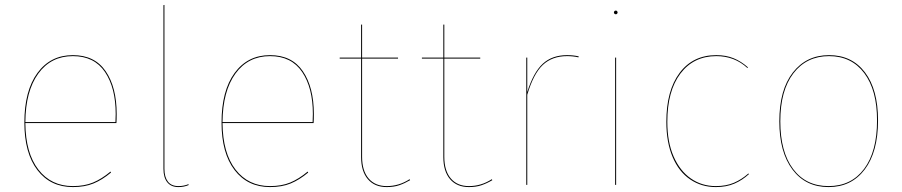

<svg xmlns="http://www.w3.org/2000/svg" viewBox="-20 -751 3666 780"><path d="M453 -251H83Q84 -129 136 -62Q188 5 276 5Q323 5 358 -9.5Q393 -24 429 -54L431 -50Q395 -20 359.5 -5.5Q324 9 276 9Q185 9 132 -60Q79 -129 79 -253Q79 -382 132 -454.5Q185 -527 276 -527Q365 -527 409.5 -461.5Q454 -396 454 -288Q454 -265 453 -251ZM450 -288Q450 -394 406.5 -458.5Q363 -523 276 -523Q187 -523 135.5 -452Q84 -381 83 -255H449Q450 -268 450 -288Z M644 -65V-730L648 -731V-65Q648 -32 662 -13.5Q676 5 705 5Q727 5 746 -3V1Q727 9 705 9Q675 9 659.5 -10.5Q644 -30 644 -65Z M1254 -251H884Q885 -129 937 -62Q989 5 1077 5Q1124 5 1159 -9.5Q1194 -24 1230 -54L1232 -50Q1196 -20 1160.5 -5.5Q1125 9 1077 9Q986 9 933 -60Q880 -129 880 -253Q880 -382 933 -454.5Q986 -527 1077 -527Q1166 -527 1210.5 -461.5Q1255 -396 1255 -288Q1255 -265 1254 -251ZM1251 -288Q1251 -394 1207.5 -458.5Q1164 -523 1077 -523Q988 -523 936.5 -452Q885 -381 884 -255H1250Q1251 -268 1251 -288Z M1646 -19Q1624 -6 1602 1.5Q1580 9 1551 9Q1502 9 1474.5 -23Q1447 -55 1447 -113V-513H1360V-517H1447V-651H1451V-517H1597V-513H1451V-114Q1451 -57 1477.5 -26Q1504 5 1551 5Q1601 5 1644 -23Z M1980 -19Q1958 -6 1936 1.5Q1914 9 1885 9Q1836 9 1808.5 -23Q1781 -55 1781 -113V-513H1694V-517H1781V-651H1785V-517H1931V-513H1785V-114Q1785 -57 1811.5 -26Q1838 5 1885 5Q1935 5 1978 -23Z M2331 -522 2330 -518Q2308 -523 2284 -523Q2223 -523 2185 -487Q2147 -451 2122 -366V0H2118V-517H2122V-377Q2147 -457 2185 -492Q2223 -527 2284 -527Q2309 -527 2331 -522Z M2483 0H2479V-517H2483ZM2489 -700Q2489 -698 2487 -695.5Q2485 -693 2482 -693Q2478 -693 2476 -695.5Q2474 -698 2474 -700Q2474 -703 2476 -705.5Q2478 -708 2482 -708Q2485 -708 2487 -705.5Q2489 -703 2489 -700Z M3019 -477 3016 -475Q2964 -523 2890 -523Q2798 -523 2744.5 -452.5Q2691 -382 2691 -256Q2691 -174 2716.5 -115.5Q2742 -57 2786.5 -26Q2831 5 2888 5Q2930 5 2961.5 -8.5Q2993 -22 3020 -46L3023 -44Q2996 -19 2963.5 -5Q2931 9 2888 9Q2830 9 2784 -22Q2738 -53 2712.5 -113Q2687 -173 2687 -256Q2687 -383 2741 -455Q2795 -527 2890 -527Q2929 -527 2960 -514.5Q2991 -502 3019 -477Z M3547 -262Q3547 -134 3493 -62.5Q3439 9 3346 9Q3253 9 3199.5 -62Q3146 -133 3146 -258Q3146 -386 3201 -456.5Q3256 -527 3348 -527Q3441 -527 3494 -457Q3547 -387 3547 -262ZM3150 -258Q3150 -134 3202 -64.5Q3254 5 3346 5Q3438 5 3490.5 -65Q3543 -135 3543 -262Q3543 -385 3491 -454Q3439 -523 3348 -523Q3257 -523 3203.5 -453.5Q3150 -384 3150 -258Z"/></svg>

Font: FiraGO Four
Style: Regular
Weight: 100
Designer: bBox Type
Foundry: bBox Type GmbH
Version: Version 1.001